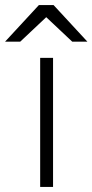

<svg xmlns="http://www.w3.org/2000/svg" viewBox="-51 -740 366 760"><path d="M103 -720 -31 -575H29L132 -672L235 -575H295L161 -720H103ZM108 0H159V-511H108V0Z"/></svg>

Font: ChivoLight
Style: Regular
Weight: 300
Designer: Hector Gatti
Foundry: Omnibus-Type
Version: Version 1.004;PS 001.004;hotconv 1.0.88;makeotf.lib2.5.64775